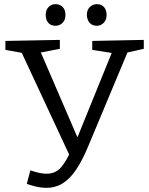

<svg xmlns="http://www.w3.org/2000/svg" viewBox="-20 -890 716 924"><path d="M109 -5 126 -70Q150 -62 169 -58Q188 -54 204 -54Q248 -54 274.5 -85.5Q301 -117 324 -171L318 -135L79 -648L100 -633L6 -650V-693L268 -698V-655L159 -634L169 -655L357 -219L347 -215L524 -651L531 -633L424 -650V-693L672 -698V-655L578 -634L599 -651L402 -180Q376 -118 347 -74.5Q318 -31 283 -8.5Q248 14 202 14Q181 14 158 9Q135 4 109 -5ZM446 -766Q424 -766 411.5 -780Q399 -794 398 -818Q398 -842 412 -856Q426 -870 446 -870Q468 -870 480.5 -856Q493 -842 493 -818Q493 -794 479 -780Q465 -766 446 -766ZM247 -766Q225 -766 212.5 -780Q200 -794 200 -818Q200 -842 213.5 -856Q227 -870 247 -870Q269 -870 282 -856Q295 -842 295 -818Q295 -794 281 -780Q267 -766 247 -766Z"/></svg>

Font: Pack4
Style: Regular
Weight: 400
Version: Version 2.002